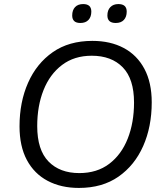

<svg xmlns="http://www.w3.org/2000/svg" viewBox="-20 -915 807 944"><path d="M368 9Q280 9 214 -26Q148 -61 112 -128.5Q76 -196 76 -294Q76 -413 118 -508Q160 -603 239.5 -658.5Q319 -714 434 -714Q523 -714 588.5 -679Q654 -644 690 -576.5Q726 -509 726 -412Q726 -292 684 -197Q642 -102 562.5 -46.5Q483 9 368 9ZM370 -64Q457 -64 517 -109.5Q577 -155 608 -233.5Q639 -312 639 -411Q639 -527 583.5 -584Q528 -641 431 -641Q345 -641 285 -595.5Q225 -550 194 -472Q163 -394 163 -295Q163 -178 218.5 -121Q274 -64 370 -64ZM549 -802Q508 -802 508 -839Q508 -865 522.5 -880Q537 -895 562 -895Q603 -895 603 -858Q603 -832 589 -817Q575 -802 549 -802ZM375 -802Q335 -802 335 -839Q335 -865 349 -880Q363 -895 389 -895Q429 -895 429 -858Q429 -832 415 -817Q401 -802 375 -802Z"/></svg>

Font: Nunito
Style: Italic
Weight: 400
Italic angle: -9°
Designer: Vernon Adams
Foundry: Vernon Adams
Version: Version 3.601; ttfautohint (v1.8.2.53-6de2)